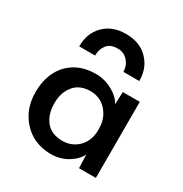

<svg xmlns="http://www.w3.org/2000/svg" viewBox="-171 -861 957 1003"><g transform="rotate(30 307.5 -360.0)"><path d="M159.2 -18.6Q107.4 -48.8 75.2 -103.5Q43.9 -158.2 43.9 -231.4Q43.9 -302.7 71.3 -357.4Q98.6 -411.1 150.4 -441.4Q201.2 -470.7 269.5 -470.7Q278.3 -470.7 285.2 -470.7Q317.4 -467.8 344.7 -457Q379.9 -443.4 404.3 -421.9Q427.7 -402.3 435.5 -381.8Q436.5 -407.2 438.5 -459Q463.9 -459 541 -459Q541 -344.7 541 0Q515.6 0 439.5 0Q438.5 -20.5 436.5 -81.1Q419.9 -44.9 375 -17.6Q330.1 9.8 274.4 9.8Q211.9 9.8 159.2 -18.6ZM387.7 -119.1Q426.8 -159.2 426.8 -222.7Q426.8 -225.6 426.8 -230.5Q426.8 -273.4 409.2 -306.6Q390.6 -340.8 360.4 -360.4Q329.1 -378.9 292 -378.9Q227.5 -378.9 193.4 -337.9Q158.2 -295.9 158.2 -230.5Q158.2 -163.1 192.4 -121.1Q226.6 -80.1 292 -80.1Q348.6 -80.1 387.7 -119.1ZM169.9 -679.7Q218.8 -730.5 302.7 -730.5Q385.7 -730.5 434.6 -680.7Q484.4 -630.9 484.4 -551.8Q452.1 -551.8 388.7 -551.8Q388.7 -586.9 365.2 -615.2Q340.8 -642.6 302.7 -642.6Q257.8 -642.6 238.3 -616.2Q217.8 -589.8 217.8 -551.8Q185.5 -551.8 122.1 -551.8Q122.1 -630.9 169.9 -679.7Z"/></g></svg>

Font: Alata=Ham
Style: Regular
Weight: 400
Designer: Spyros Zevelakis, Eben Sorkin
Version: Version 1.004